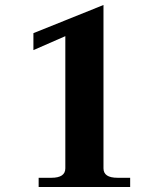

<svg xmlns="http://www.w3.org/2000/svg" viewBox="-20 -750 660 770"><path d="M135 -37H186Q242 -37 242 -75V-605L114 -549V-617L395 -730V-75Q395 -56 409 -46.5Q423 -37 452 -37H502V0H135Z"/></svg>

Font: Taviraj SemiBold
Style: Regular
Weight: 600
Designer: Katatrad Team
Foundry: CadsonDemak
Version: Version 1.001